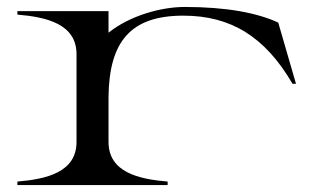

<svg xmlns="http://www.w3.org/2000/svg" viewBox="-20 -532 912 552"><path d="M292 -124V-254C294 -412 355 -487 507 -487C643 -487 742 -427 821 -291H831L780 -467C720 -495 631 -512 511 -512C443 -512 353 -487 292 -438V-500H30V-490C114 -483 200 -463 200 -376V-124C200 -37 114 -17 30 -10V0H462V-10C378 -17 292 -37 292 -124Z"/></svg>

Font: Sprat Extended
Style: Regular
Weight: 400
Width: 9
Designer: Ethan Nakache
Foundry: Collletttivo
Version: Version 2.000;Glyphs 3.2 (3217)